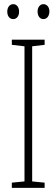

<svg xmlns="http://www.w3.org/2000/svg" viewBox="-20 -905 272 925"><path d="M15 -849C15 -828 26 -813 44 -813C60 -813 72 -827 72 -849C72 -871 60 -885 44 -885C26 -885 15 -869 15 -849ZM161 -850C161 -828 172 -813 189 -813C206 -813 218 -828 218 -850C218 -872 205 -885 189 -885C173 -885 161 -870 161 -850ZM195 0V-25L135 -31V-682L195 -689V-714H37V-689L98 -682V-31L37 -25V0Z"/></svg>

Font: Noto Sans Telugu ExtraCondensed ExtraLight
Style: Regular
Weight: 200
Width: 2
Designer: Jelle Bosma - Monotype Design Team
Foundry: Monotype Imaging Inc.
Version: Version 2.005